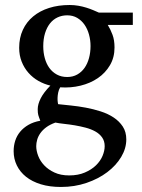

<svg xmlns="http://www.w3.org/2000/svg" viewBox="-20 -514 565 763"><path d="M396 66.9Q396 46.4 385.7 32Q375.5 17.6 358.6 8.3Q341.8 -1 320.6 -6.6Q299.3 -12.2 277.6 -15.9Q255.9 -19.5 235.4 -21.7Q214.8 -23.9 200.2 -26.9Q178.2 -19 163.6 -8.1Q148.9 2.9 140.1 15.6Q131.3 28.3 127.7 41.5Q124 54.7 124 66.9Q124 85 131.8 105.5Q139.6 126 155.8 143.1Q171.9 160.2 196.5 171.6Q221.2 183.1 254.9 183.1Q290.5 183.1 317.1 171.6Q343.8 160.2 361.3 143.1Q378.9 126 387.5 105.5Q396 85 396 66.9ZM339.8 -331.1Q339.8 -354.5 333.7 -376.7Q327.6 -398.9 315.9 -415.8Q304.2 -432.6 286.9 -442.9Q269.5 -453.1 247.1 -453.1Q226.1 -453.1 208.5 -444.8Q190.9 -436.5 178.5 -420.7Q166 -404.8 158.9 -381.8Q151.9 -358.9 151.9 -330.1Q151.9 -305.2 158 -283Q164.1 -260.7 176 -244.1Q188 -227.5 205.8 -217.8Q223.6 -208 247.1 -208Q269.5 -208 286.9 -217.8Q304.2 -227.5 315.9 -244.1Q327.6 -260.7 333.7 -283.2Q339.8 -305.7 339.8 -331.1ZM408.2 -415Q419.4 -397 427.2 -375.7Q435.1 -354.5 435.1 -325.2Q435.1 -285.6 417 -254.9Q398.9 -224.1 368.9 -203.6Q338.9 -183.1 300 -173.6Q261.2 -164.1 219.2 -167Q213.4 -157.2 211.2 -146Q209 -134.8 208.7 -125Q208.5 -115.2 209.5 -108.2Q210.4 -101.1 210.9 -100.1Q233.4 -97.7 262.2 -94.7Q291 -91.8 321 -86.2Q351.1 -80.6 380.1 -71.3Q409.2 -62 431.6 -47.1Q454.1 -32.2 468 -11Q481.9 10.3 481.9 40Q481.9 75.7 461.7 109.6Q441.4 143.6 406.2 170.2Q371.1 196.8 323.7 212.9Q276.4 229 222.2 229Q177.2 229 142.3 218.3Q107.4 207.5 83.5 188.5Q59.6 169.4 46.9 143.3Q34.2 117.2 34.2 86.9Q34.2 64.9 40.5 45.2Q46.9 25.4 60.1 9.5Q73.2 -6.3 93 -17.8Q112.8 -29.3 140.1 -34.2Q137.2 -42 135.3 -47.1Q133.3 -52.2 132.1 -56.9Q130.9 -61.5 130.4 -66.7Q129.9 -71.8 129.9 -80.1Q129.9 -99.6 141.8 -123.3Q153.8 -147 180.2 -173.8Q155.3 -179.7 132.8 -192.4Q110.4 -205.1 93.3 -224.4Q76.2 -243.7 66.2 -268.8Q56.2 -293.9 56.2 -324.2Q56.2 -363.8 70.8 -395.3Q85.4 -426.8 111.8 -448.7Q138.2 -470.7 175 -482.4Q211.9 -494.1 256.8 -494.1Q274.4 -494.1 291.3 -491.2Q308.1 -488.3 323 -483.6Q337.9 -479 350.6 -473.6Q363.3 -468.3 373 -463.9H507.8V-415Z"/></svg>

Font: Charis SIL Phon
Style: Regular
Weight: 400
Foundry: SIL International
Version: Version 5.000